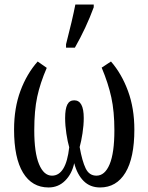

<svg xmlns="http://www.w3.org/2000/svg" viewBox="-20 -816 654 846"><path d="M42 -245Q42 -340 70 -415.5Q98 -491 146 -545L186 -517Q157 -450 144 -389.5Q131 -329 131 -242Q131 -143 152 -92.5Q173 -42 209 -42Q271 -42 285 -167Q278 -191 272.5 -227Q267 -263 267 -296Q267 -336 276.5 -355Q286 -374 307 -374Q349 -374 349 -296Q349 -264 343.5 -228.5Q338 -193 331 -168Q342 -106 357.5 -74Q373 -42 405 -42Q442 -42 463 -92Q484 -142 484 -242Q484 -325 470.5 -387Q457 -449 428 -518L469 -545Q516 -491 544 -415Q572 -339 572 -245Q572 -120 532.5 -55Q493 10 421 10Q377 10 348.5 -18.5Q320 -47 307 -97Q297 -50 267 -20Q237 10 194 10Q121 10 81.5 -55Q42 -120 42 -245ZM271 -621Q299 -729 312 -796H393V-784Q360 -694 310 -606H271Z"/></svg>

Font: Noto Serif Cond
Style: Regular
Weight: 400
Width: 3
Designer: Monotype Design Team
Foundry: Monotype Imaging Inc.
Version: Version 1.001